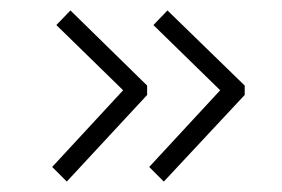

<svg xmlns="http://www.w3.org/2000/svg" viewBox="-20 -414 540 368"><path d="M294 -66 266 -94 402 -241 274 -366 301 -394 449 -250V-232ZM108 -66 80 -94 216 -241 88 -366 115 -394 262 -250V-232Z"/></svg>

Font: Inconsolata Light
Style: Regular
Weight: 300
Designer: Raph Levien, Cyreal, Brenton Simpson
Foundry: Raph Levien, Cyreal, Google
Version: Version 3.001